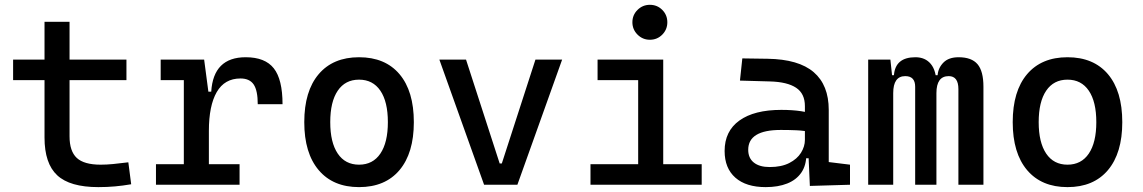

<svg xmlns="http://www.w3.org/2000/svg" viewBox="-20 -764 4728 794"><path d="M386.7 9.8Q269 9.8 216.6 -39.1Q164.1 -87.9 164.1 -195.3V-283.2H267.6V-200.2Q267.6 -138.7 297.6 -110.8Q327.6 -83 396.5 -83Q420.9 -83 448.2 -85.7Q475.6 -88.4 510.7 -92.8L522.5 -2Q488.3 3.9 455.8 6.8Q423.3 9.8 386.7 9.8ZM164.1 -244.1V-673.8H267.6V-244.1ZM34.2 -432.6V-517.6H502.9V-432.6Z M843.8 -222.7 813.5 -384.8H853.5Q862.3 -527.3 996.1 -527.3Q1076.2 -527.3 1112.3 -481.4Q1148.4 -435.5 1148.4 -333H1045.9Q1045.9 -389.6 1029.1 -414.6Q1012.2 -439.5 974.6 -439.5Q908.7 -439.5 876.2 -383.1Q843.8 -326.7 843.8 -222.7ZM625 0V-85H970.7V0ZM740.2 0V-517.6H824.2L843.8 -369.1V0ZM644.5 -432.6V-517.6H817.4L827.1 -432.6Z M1464.8 9.8Q1357.4 9.8 1297.9 -60.5Q1238.3 -130.9 1238.3 -258.8Q1238.3 -387.2 1297.9 -457.3Q1357.4 -527.3 1464.8 -527.3Q1572.8 -527.3 1632.1 -457.3Q1691.4 -387.2 1691.4 -258.8Q1691.4 -130.9 1632.1 -60.5Q1572.8 9.8 1464.8 9.8ZM1464.8 -83Q1522 -83 1553 -128.9Q1584 -174.8 1584 -258.8Q1584 -343.3 1553 -388.9Q1522 -434.6 1464.8 -434.6Q1407.7 -434.6 1376.7 -388.9Q1345.7 -343.3 1345.7 -258.8Q1345.7 -174.8 1376.7 -128.9Q1407.7 -83 1464.8 -83Z M1981.9 0 1796.9 -517.6H1907.2L2046.4 -87.9H2055.2L2194.3 -517.6H2304.7L2119.6 0Z M2619.1 0V-488.3H2722.7V0ZM2421.9 0V-85H2628.9V0ZM2712.9 0V-85H2881.8V0ZM2451.2 -432.6V-517.6H2722.7V-432.6ZM2667.5 -599.6Q2637.7 -599.6 2616.5 -620.8Q2595.2 -642.1 2595.2 -671.9Q2595.2 -702.1 2616.5 -723.1Q2637.7 -744.1 2667.5 -744.1Q2697.8 -744.1 2718.8 -723.1Q2739.7 -702.1 2739.7 -671.9Q2739.7 -642.1 2718.8 -620.8Q2697.8 -599.6 2667.5 -599.6Z M3329.1 4.9 3322.3 -148.4 3308.6 -191.4V-325.2Q3308.6 -377 3272.2 -401.1Q3235.8 -425.3 3164.1 -427.2L3040 -430.7L3049.8 -522.5L3154.3 -521Q3282.7 -519 3345 -465.6Q3407.2 -412.1 3407.2 -309.6V-93.8L3495.1 -83V0ZM3146.5 9.8Q3065.4 9.8 3021 -29.3Q2976.6 -68.4 2976.6 -139.6Q2976.6 -221.7 3037.8 -265.6Q3099.1 -309.6 3210.9 -309.6Q3257.3 -309.6 3293.7 -304Q3330.1 -298.3 3358.4 -287.1L3336.9 -216.8Q3304.2 -224.1 3272.9 -225.3Q3241.7 -226.6 3209 -226.6Q3074.2 -226.6 3074.2 -144.5Q3074.2 -110.4 3097.4 -91.8Q3120.6 -73.2 3163.1 -73.2Q3211.4 -73.2 3243.9 -89.8Q3276.4 -106.4 3292.5 -132.3Q3308.6 -158.2 3308.6 -185.5V-242.2L3338.9 -109.4H3297.9L3314.5 -125Q3314.5 -80.1 3293.7 -50Q3272.9 -20 3235.4 -5.1Q3197.8 9.8 3146.5 9.8Z M3943.4 0V-395.5Q3943.4 -449.2 3903.3 -449.2Q3852.5 -449.2 3852.5 -378.9L3817.4 -453.1H3857.4Q3859.9 -483.4 3881.6 -505.4Q3903.3 -527.3 3944.3 -527.3Q3998 -527.3 4022.5 -498.5Q4046.9 -469.7 4046.9 -405.3V0ZM3570.3 0V-517.6H3662.1L3673.8 -408.2V0ZM3764.6 0V-405.3Q3764.6 -449.2 3723.6 -449.2Q3673.8 -449.2 3673.8 -378.9L3643.6 -453.1H3676.8Q3682.6 -527.3 3765.6 -527.3Q3806.2 -527.3 3829.3 -499.5Q3852.5 -471.7 3852.5 -415V0Z M4394.5 9.8Q4287.1 9.8 4227.5 -60.5Q4168 -130.9 4168 -258.8Q4168 -387.2 4227.5 -457.3Q4287.1 -527.3 4394.5 -527.3Q4502.4 -527.3 4561.8 -457.3Q4621.1 -387.2 4621.1 -258.8Q4621.1 -130.9 4561.8 -60.5Q4502.4 9.8 4394.5 9.8ZM4394.5 -83Q4451.7 -83 4482.7 -128.9Q4513.7 -174.8 4513.7 -258.8Q4513.7 -343.3 4482.7 -388.9Q4451.7 -434.6 4394.5 -434.6Q4337.4 -434.6 4306.4 -388.9Q4275.4 -343.3 4275.4 -258.8Q4275.4 -174.8 4306.4 -128.9Q4337.4 -83 4394.5 -83Z"/></svg>

Font: Cascadia Mono
Style: Regular
Weight: 400
Monospace: yes
Designer: Aaron Bell
Foundry: Saja Typeworks
Version: Version 2102.003